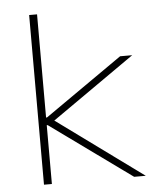

<svg xmlns="http://www.w3.org/2000/svg" viewBox="-52 -776 705 823"><g transform="rotate(-5 300.0 -365.0)"><path d="M104 0V-730H138V-286H142L477 -520H529L172 -270L542 0H492L142 -253H138V0Z"/></g></svg>

Font: M PLUS Code Latin Expanded ExtraLight
Style: Regular
Weight: 250
Width: 7
Designer: Coji Morishita
Foundry: UNDERFOREST DESIGN
Version: Version 1.002; ttfautohint (v1.8.3)